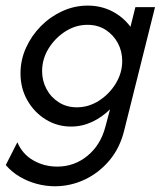

<svg xmlns="http://www.w3.org/2000/svg" viewBox="-35 -442 582 679"><path d="M159 216.7Q127.1 216.7 95.5 208.3Q63.9 200 35.4 183.3Q6.9 166.7 -14.6 141.7L26.4 61.1Q44.4 103.5 83 125.3Q121.5 147.2 167.4 147.2Q227.8 147.2 274.3 109Q320.8 70.8 337.5 6.9L354.2 -55.6Q326.4 -27.8 291 -11.1Q255.6 5.6 216 5.6Q168.1 5.6 127.4 -19.1Q86.8 -43.8 62.2 -86.5Q37.5 -129.2 37.5 -182.6Q37.5 -229.9 56.9 -272.9Q76.4 -316 109.7 -349.7Q143.1 -383.3 185.8 -402.8Q228.5 -422.2 275 -422.2Q322.2 -422.2 361.5 -402.1Q400.7 -381.9 426.4 -347.2L443.8 -416.7H513.2L404.2 19.4Q388.9 81.9 351.4 126Q313.9 170.1 263.9 193.4Q213.9 216.7 159 216.7ZM236.8 -62.5Q278.5 -62.5 314.9 -85.8Q351.4 -109 374.3 -146.5Q397.2 -184 397.2 -226.4Q397.2 -261.1 381.6 -289.9Q366 -318.8 338.5 -336.5Q311.1 -354.2 274.3 -354.2Q232.6 -354.2 196.2 -330.9Q159.7 -307.6 136.8 -270.5Q113.9 -233.3 113.9 -190.3Q113.9 -156.2 129.5 -127.1Q145.1 -97.9 172.9 -80.2Q200.7 -62.5 236.8 -62.5Z"/></svg>

Font: Afacad
Style: Italic
Weight: 400
Italic angle: -14°
Designer: Kristian Moeller
Foundry: Dicotype
Version: Version 1.000